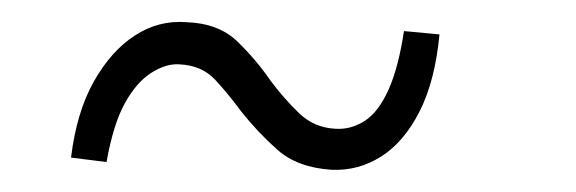

<svg xmlns="http://www.w3.org/2000/svg" viewBox="-20 -598 519 173"><path d="M279 -445Q248 -447 230 -463Q212 -479 197 -498Q186 -513 174 -526Q162 -539 142 -540Q130 -541 116.5 -532.5Q103 -524 92.5 -505Q82 -486 76 -452L44 -456Q49 -497 64.5 -524.5Q80 -552 101.5 -566Q123 -580 148 -578Q177 -577 194 -560.5Q211 -544 224 -525Q236 -509 249.5 -496Q263 -483 282 -482Q296 -481 308.5 -489Q321 -497 330 -517Q339 -537 344 -570L376 -567Q372 -525 358 -497.5Q344 -470 323.5 -457Q303 -444 279 -445Z"/></svg>

Font: Josefin Sans Thin Light
Style: Italic
Weight: 300
Italic angle: -7°
Version: Version 2.000